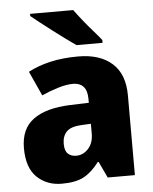

<svg xmlns="http://www.w3.org/2000/svg" viewBox="-55 -818 695 873"><g transform="rotate(-5 293.0 -381.0)"><path d="M316 -560Q415 -560 470.5 -510.5Q526 -461 526 -364V0H402L367 -74H363Q330 -30 293 -10Q256 10 192 10Q124 10 79 -33Q34 -76 34 -166Q34 -254 92 -296.5Q150 -339 259 -343L346 -346V-362Q346 -402 329 -420Q312 -438 283 -438Q252 -438 214 -426.5Q176 -415 138 -398L87 -510Q132 -534 189 -547Q246 -560 316 -560ZM347 -250 306 -248Q256 -246 236 -225.5Q216 -205 216 -170Q216 -138 230.5 -124.5Q245 -111 268 -111Q300 -111 323.5 -136.5Q347 -162 347 -206ZM312 -772Q328 -750 350 -722.5Q372 -695 394.5 -669.5Q417 -644 432 -625V-612H313Q294 -625 267.5 -644.5Q241 -664 212 -686Q183 -708 157.5 -728Q132 -748 115 -762V-772Z"/></g></svg>

Font: Noto Sans Disp ExtBd
Style: Regular
Weight: 800
Designer: Monotype Design Team
Foundry: Monotype Imaging Inc.
Version: Version 2.000;GOOG;noto-source:20170915:90ef993387c0; ttfaut